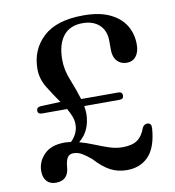

<svg xmlns="http://www.w3.org/2000/svg" viewBox="-82 -791 801 878"><g transform="rotate(-10 318.5 -352.0)"><path d="M50 -50Q50 -94 82.5 -127.2Q115 -160.5 177 -160.5Q191.5 -160.5 207 -158Q242 -191.5 241.5 -235.5Q241.5 -254 234.2 -272.2Q227 -290.5 216 -309.5H100.5Q80 -309.5 80 -325.5Q80 -342 100.5 -343.5L191.5 -347Q164.5 -385 139.2 -426.2Q114 -467.5 114 -513Q114 -602.5 176 -660.5Q238 -718.5 363 -718.5Q438 -718.5 486.2 -695.2Q534.5 -672 557.8 -633Q581 -594 581 -545.5Q581 -510.5 565.2 -490.5Q549.5 -470.5 522 -470.5Q494.5 -470.5 477.2 -489.2Q460 -508 460 -542V-582Q460 -630.5 431.2 -657.2Q402.5 -684 353 -684Q294 -684 263.5 -645Q233 -606 233 -534.5Q233 -488 252.8 -439.5Q272.5 -391 287 -343.5H459.5Q478.5 -343.5 478.5 -326.5Q478.5 -309.5 459.5 -309.5H295.5Q299 -289 299 -271.5Q298.5 -237 286 -206.2Q273.5 -175.5 244 -150.5Q278 -141 310.2 -127.8Q342.5 -114.5 373.8 -104Q405 -93.5 436 -93.5Q480.5 -93.5 504.8 -110.5Q529 -127.5 541.5 -163.5Q549.5 -181.5 567 -180.5Q585 -179 583.5 -155.5Q577 -68 538.8 -27.5Q500.5 13 438 13Q396 13 361.5 -5Q327 -23 289.5 -64.5Q263 -86.5 245.8 -96Q228.5 -105.5 208.5 -105.5Q190 -105.5 181.2 -91.8Q172.5 -78 170 -50Q166.5 13.5 107.5 13.5Q80 13.5 65 -3.5Q50 -20.5 50 -50Z"/></g></svg>

Font: Fraunces 9pt Soft
Style: Regular
Weight: 400
Version: Version 1.000;[0bf87f6ff]